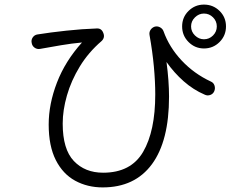

<svg xmlns="http://www.w3.org/2000/svg" viewBox="-20 -804 1040 836"><path d="M427 12Q361 12 307.5 -17Q254 -46 223 -107Q192 -168 192 -262Q192 -351 228 -444.5Q264 -538 337 -619Q293 -615 245.5 -607Q198 -599 154 -591Q141 -589 130.5 -596.5Q120 -604 118 -617Q115 -630 122.5 -641Q130 -652 143 -654Q199 -663 269 -670.5Q339 -678 400 -680Q422 -682 430 -660Q438 -640 422 -625Q365 -576 327.5 -514.5Q290 -453 271.5 -388.5Q253 -324 253 -266Q253 -154 301.5 -103Q350 -52 429 -52Q550 -52 603 -142.5Q656 -233 656 -393Q656 -449 650 -514Q644 -579 631 -652Q629 -664 635.5 -674Q642 -684 654 -688Q666 -691 677 -685Q688 -679 692 -668Q717 -598 771 -540.5Q825 -483 898 -449Q910 -444 914 -431.5Q918 -419 913 -407Q908 -395 895.5 -390.5Q883 -386 871 -392Q822 -413 780 -450Q738 -487 705 -534Q716 -451 716 -383Q716 -190 641.5 -89Q567 12 427 12ZM868 -593Q829 -593 801 -621Q773 -649 773 -689Q773 -729 801 -756.5Q829 -784 868 -784Q908 -784 936 -756.5Q964 -729 964 -689Q964 -649 936 -621Q908 -593 868 -593ZM868 -633Q891 -633 907.5 -649.5Q924 -666 924 -689Q924 -712 907.5 -728.5Q891 -745 868 -745Q846 -745 829 -728.5Q812 -712 812 -689Q812 -666 829 -649.5Q846 -633 868 -633Z"/></svg>

Font: Zen Maru Gothic
Style: Regular
Weight: 400
Designer: Yoshimichi Ohira
Foundry: Positype
Version: Version 1.002